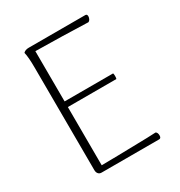

<svg xmlns="http://www.w3.org/2000/svg" viewBox="-164 -802 856 915"><g transform="rotate(-30 263.5 -344.5)"><path d="M458 -16Q458 0 447 0H130Q119 0 112.5 -7.5Q106 -15 106 -28L104 -592Q104 -651 97 -678Q107 -689 127 -689H438Q448 -689 448 -677Q448 -669 444 -661.5Q440 -654 434 -652Q300 -657 146 -659L147 -382H414Q416 -377 416 -366Q416 -356 414 -351H147L148 -30Q196 -30 401 -35Q433 -37 448 -37Q453 -35 455.5 -29Q458 -23 458 -16Z"/></g></svg>

Font: Arima Madurai ExtraLight
Style: Regular
Weight: 275
Designer: Joana Correia and Natanael Gama
Foundry: NDISCOVER
Version: Version 1.020